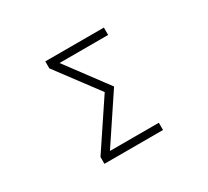

<svg xmlns="http://www.w3.org/2000/svg" viewBox="-143 -959 1287 1189"><g transform="rotate(-30 500.0 -365.0)"><path d="M364.3 -678.7 584 -383.8 362.3 -50.8H711.9V1H293V-47.9L516.6 -382.8L293 -681.6V-731.4H711.9V-678.7Z"/></g></svg>

Font: Gen Shin Gothic Monospace Light
Style: Regular
Weight: 300
Designer: [Source Han Sans]
Ryoko NISHIZUKA  (kana & ideographs); Paul D. Hunt (Latin, Greek & Cyrillic); Wenlong ZHANG  (bopomofo
Version: Version 1.002.20150607